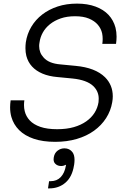

<svg xmlns="http://www.w3.org/2000/svg" viewBox="-20 -769 737 1064"><path d="M286 17Q217 17 167 0Q117 -17 86 -48Q55 -79 43 -121Q36 -146 36 -174Q36 -193 39 -213H115Q113 -200 113 -187Q113 -169 117 -153Q124 -124 145 -101.5Q166 -79 203.5 -66Q241 -53 297 -53Q349 -53 389 -64.5Q429 -76 458 -96.5Q487 -117 504 -144Q521 -171 526 -203Q527 -213 527 -222Q527 -262 498 -291Q462 -326 381 -334L298 -342Q251 -346 215.5 -361Q180 -376 157.5 -400.5Q135 -425 126 -459Q121 -479 121 -502Q121 -518 123 -534Q130 -581 153.5 -620.5Q177 -660 214 -688.5Q251 -717 299.5 -733Q348 -749 407 -749Q465 -749 509.5 -732.5Q554 -716 581.5 -686.5Q609 -657 620 -616Q626 -592 626 -566Q626 -547 623 -526H547Q549 -540 549 -553Q549 -569 546 -584Q540 -611 522 -632Q504 -653 473 -666Q442 -679 396 -679Q351 -679 316.5 -667Q282 -655 257 -635Q232 -615 217.5 -589Q203 -563 199 -534Q197 -523 197 -514Q197 -477 221 -451Q250 -417 316 -412L399 -404Q508 -394 562 -341Q605 -298 605 -235Q605 -220 602 -203Q594 -155 568 -114.5Q542 -74 501 -44.5Q460 -15 405.5 1Q351 17 286 17ZM246 275 252 235H261Q295 235 316.5 212.5Q338 190 345 150L346 144Q332 151 319 151Q299 151 287 139Q277 130 277 114Q277 109 278 103Q282 79 299 66Q316 53 337 53Q366 53 382 75Q393 90 393 117Q393 129 391 143L390 148Q380 211 343 243Q306 275 253 275Z"/></svg>

Font: Sora Light
Style: Italic
Weight: 300
Designer: Jonathan Barnbrook, Juli√°n Moncada
Version: Version 1.000